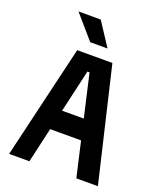

<svg xmlns="http://www.w3.org/2000/svg" viewBox="-183 -1158 1066 1272"><g transform="rotate(20 350.0 -522.0)"><path d="M37 0 226 -800H474L663 0H511L353 -690H338L180 0ZM167 -247V-389H533V-247ZM411 -879H289L146 -1044H303Z"/></g></svg>

Font: Martian Mono SemiExpanded SemiBold
Style: Regular
Weight: 600
Monospace: yes
Version: Version 0.930